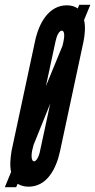

<svg xmlns="http://www.w3.org/2000/svg" viewBox="-46 -765 394 795"><path d="M300 -594C305 -621 309 -654 302 -682L328 -745H282L276 -730C264 -738 250 -743 231 -743C156 -743 115 -670 99 -594L2 -141C-3 -111 -6 -79 0 -53L-26 10H21L27 -4C39 3 53 8 72 8C148 8 187 -65 203 -141ZM213 -576 144 -408 184 -594C189 -618 199 -638 210 -638C221 -638 222 -617 217 -594ZM93 -165 162 -336 120 -141C116 -118 105 -97 95 -97C86 -97 82 -114 87 -141Z"/></svg>

Font: League Gothic Condensed Italic
Style: Regular
Weight: 400
Width: 3
Designer: Tyler Finck
Foundry: The League of Moveable Type
Version: Version 1.001;PS 001.001;hotconv 1.0.56;makeotf.lib2.0.21325